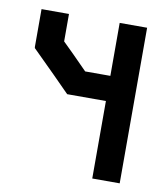

<svg xmlns="http://www.w3.org/2000/svg" viewBox="-61 -522 481 572"><g transform="rotate(10 179.0 -235.5)"><path d="M255.9 0H338.9V-470.7H255.9V-310.5H179.7Q128.9 -362.3 102.5 -387.7V-470.7H19.5V-354.5H20.5Q20.5 -353.5 19.5 -353.5Q99.6 -274.4 138.7 -234.4H255.9Z"/></g></svg>

Font: mr_KirucoupageG
Style: Regular
Weight: 400
Designer: Jan Henkel
Version: Version 1.00 May 25, 2020, initial release